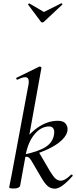

<svg xmlns="http://www.w3.org/2000/svg" viewBox="-20 -1125 457 1154"><path d="M35 1 39 -19Q48 -62 50 -74L150 -610Q153 -624 153 -634Q153 -661 131 -661Q115 -661 85 -646H84Q80 -646 78 -651Q76 -656 80 -658L217 -725H219Q223 -725 226.5 -722Q230 -719 229 -717L137 -207L101 -9Q99 -1 89 3.5Q79 8 62 8Q35 8 35 1ZM228 -58 170 -157Q161 -172 154.5 -177.5Q148 -183 138 -183Q134 -183 116 -179L212 -213L281 -95Q301 -62 315 -50.5Q329 -39 345 -39Q371 -39 407 -75Q408 -76 410 -76Q414 -76 416 -72.5Q418 -69 416 -67Q349 9 310 9Q286 9 268 -5.5Q250 -20 228 -58ZM305 -318Q306 -322 306 -330Q306 -347 298 -356Q290 -365 276 -365Q229 -365 191 -322Q153 -279 137 -207L104 -243Q141 -311 202 -355Q263 -399 327 -399Q359 -399 372.5 -384Q386 -369 386 -349Q386 -316 352.5 -283.5Q319 -251 257.5 -223.5Q196 -196 116 -179V-194Q212 -214 255 -242Q298 -270 305 -318ZM149 -1098Q149 -1100 152 -1102.5Q155 -1105 157 -1104L244 -1053L348 -1105H349Q352 -1105 354 -1102Q356 -1099 354 -1097L244 -994Q240 -990 234 -990Q229 -990 226 -994L149 -1097Z"/></svg>

Font: Cormorant Infant Medium
Style: Italic
Weight: 500
Italic angle: -10°
Designer: Christian Thalmann (Catharsis Fonts)
Foundry: Catharsis Fonts
Version: Version 4.000